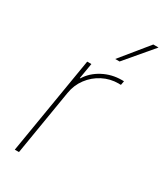

<svg xmlns="http://www.w3.org/2000/svg" viewBox="-195 -855 796 932"><g transform="rotate(30 203.5 -389.0)"><path d="M50.8 0 141.6 -545.9H165L150.4 -459H153.3Q179.2 -501.5 227.5 -527.1Q275.9 -552.7 332 -552.7Q336.4 -552.7 337.9 -552.7Q339.4 -552.7 343.8 -552.7L339.8 -530.3Q335.4 -529.8 334 -529.8Q332.5 -529.8 328.1 -530.3Q279.8 -530.3 238.8 -509Q197.8 -487.8 170.2 -450.9Q142.6 -414.1 134.8 -366.2L74.2 0ZM252.9 -625 377.9 -778.3H407.2L277.3 -625Z"/></g></svg>

Font: Inter Tight Thin
Style: Italic
Weight: 250
Italic angle: -9.39999°
Designer: Rasmus Andersson
Foundry: rsms
Version: Version 3.004